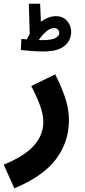

<svg xmlns="http://www.w3.org/2000/svg" viewBox="-57 -783 457 1033"><path d="M20 230 -37 103Q77 56 126.5 -1Q176 -58 176 -125Q176 -168 158 -216.5Q140 -265 111 -320L240 -383Q276 -312 295 -252.5Q314 -193 314 -137Q314 -20 244.5 73Q175 166 20 230ZM173 -506Q155 -506 131 -507.5Q107 -509 86 -511Q65 -513 55 -514L58 -574Q71 -573 87 -571Q94 -586 103 -600L98 -763H159L163 -666Q204 -696 244 -696Q281 -696 303.5 -671Q326 -646 326 -610Q326 -588 314 -564Q302 -540 269.5 -523Q237 -506 173 -506ZM234 -632Q212 -632 189 -611Q166 -590 152 -568Q160 -567 166 -567Q222 -567 242 -578.5Q262 -590 262 -606Q262 -616 254.5 -624Q247 -632 234 -632Z"/></svg>

Font: Noto Sans Arabic SemCond
Style: Bold
Weight: 700
Width: 4
Designer: Monotype Design Team, Nadine Chahine, Nizar Qandah and Khaled Hosny
Foundry: Monotype Imaging Inc.
Version: Version 2.012; ttfautohint (v1.8.4.7-5d5b)